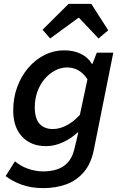

<svg xmlns="http://www.w3.org/2000/svg" viewBox="-20 -762 640 988"><path d="M204 206Q140 206 92 188.5Q44 171 9 144L57 68Q86 93 125 106.5Q164 120 203 120Q240 120 272 110Q304 100 327.5 75.5Q351 51 362 8L383 -80H379Q347 -50 304 -30Q261 -10 217 -10Q139 -10 93.5 -59Q48 -108 48 -193Q48 -259 69 -315.5Q90 -372 126.5 -414Q163 -456 210 -479.5Q257 -503 310 -503Q360 -503 397 -484.5Q434 -466 452 -434H456L478 -491H563L463 8Q449 80 411 124Q373 168 319.5 187Q266 206 204 206ZM252 -98Q287 -98 323 -117Q359 -136 391 -171L430 -354Q409 -386 382.5 -400.5Q356 -415 325 -415Q294 -415 264 -399.5Q234 -384 210 -356Q186 -328 172.5 -290.5Q159 -253 159 -210Q159 -152 183.5 -125Q208 -98 252 -98ZM238 -564 199 -609 333 -742H450L537 -606L487 -564L387 -670H383Z"/></svg>

Font: Source Code Pro ExtraLight SemiBold
Style: Italic
Weight: 600
Italic angle: -11°
Monospace: yes
Version: Version 1.016;hotconv 1.0.116;makeotfexe 2.5.65601